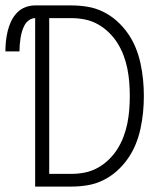

<svg xmlns="http://www.w3.org/2000/svg" viewBox="-50 -690 620 710"><path d="M80 0V-623Q68 -623 57.5 -615.5Q47 -608 41 -597Q35 -586 31.5 -574Q28 -562 26 -549.5Q24 -537 23 -524.5Q22 -512 22 -500H-30Q-30 -519 -28 -538Q-26 -557 -21.5 -575.5Q-17 -594 -9 -611Q-1 -628 12 -642Q25 -656 43 -663Q61 -670 80 -670H213Q244 -670 274 -665Q304 -660 331.5 -646.5Q359 -633 382 -612.5Q405 -592 422.5 -567Q440 -542 451.5 -514Q463 -486 469.5 -456Q476 -426 479 -395.5Q482 -365 482 -335Q482 -305 479 -274.5Q476 -244 469.5 -214Q463 -184 451.5 -156Q440 -128 422.5 -103Q405 -78 382 -57.5Q359 -37 331.5 -23.5Q304 -10 274 -5Q244 0 213 0ZM132 -47H213Q239 -47 264 -52Q289 -57 311.5 -69.5Q334 -82 352.5 -100Q371 -118 384.5 -139.5Q398 -161 407 -185Q416 -209 421 -234Q426 -259 428 -284.5Q430 -310 430 -335Q430 -360 428 -385.5Q426 -411 421 -436Q416 -461 407 -485Q398 -509 384.5 -530.5Q371 -552 352.5 -570Q334 -588 311.5 -600.5Q289 -613 264 -618Q239 -623 213 -623H132Z"/></svg>

Font: Lode Dark
Style: Regular
Weight: 400
Monospace: yes
Designer: Belleve Invis
Foundry: Belleve Invis
Version: Version 29.2.0; ttfautohint (v1.8.3)